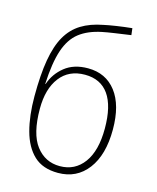

<svg xmlns="http://www.w3.org/2000/svg" viewBox="-115 -842 761 933"><g transform="rotate(15 265.0 -375.5)"><path d="M266 11Q189 11 144.5 -31Q100 -73 80 -147.5Q60 -222 60 -319Q60 -428 73 -503Q86 -578 113.5 -626Q141 -674 185.5 -701.5Q230 -729 294 -741Q316 -746 355 -752Q394 -758 434 -762L438 -728Q396 -722 358 -716.5Q320 -711 296 -706Q228 -692 185.5 -659Q143 -626 121.5 -562Q100 -498 95 -391H97Q115 -445 160.5 -481.5Q206 -518 277 -518Q367 -518 418.5 -451Q470 -384 470 -261Q470 -134 415 -61.5Q360 11 266 11ZM266 -23Q342 -23 386.5 -83.5Q431 -144 431 -256Q431 -369 390.5 -426.5Q350 -484 271 -484Q190 -484 145.5 -426Q101 -368 101 -268Q101 -142 146.5 -82.5Q192 -23 266 -23Z"/></g></svg>

Font: Noto Sans Mono Condensed ExtraLight
Style: Regular
Weight: 200
Width: 3
Designer: Monotype Design Team
Foundry: Monotype Imaging Inc.
Version: Version 2.014; ttfautohint (v1.8.4.7-5d5b)